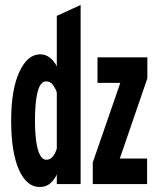

<svg xmlns="http://www.w3.org/2000/svg" viewBox="-20 -742 656 774"><path d="M354 0V-87L465 -408H373V-511H574V-426L463 -103H573V0ZM140 12Q87.5 12 56.2 -58.2Q25 -128.5 25 -256Q25 -380.5 57.8 -451.8Q90.5 -523 142 -523Q164.5 -523 182 -508.8Q199.5 -494.5 209 -474V-678L305 -722V0H209V-39Q201.5 -20.5 184 -4.2Q166.5 12 140 12ZM167 -98Q182 -98 192.2 -110Q202.5 -122 209 -143V-369Q205.5 -382 194.8 -398Q184 -414 166 -414Q143 -414 132 -373.2Q121 -332.5 121 -256Q121 -209 125.8 -173.5Q130.5 -138 140.8 -118Q151 -98 167 -98Z"/></svg>

Font: Overpass Mono
Style: Bold
Weight: 700
Monospace: yes
Designer: Delve Withrington, Dave Bailey
Foundry: Delve Fonts LLC
Version: Version 4.000